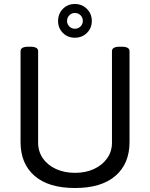

<svg xmlns="http://www.w3.org/2000/svg" viewBox="-20 -936 752 962"><path d="M356 6Q223 6 153 -55Q83 -116 83 -224V-680Q83 -702 123 -702H131Q171 -702 171 -680V-221Q171 -177 195 -142.5Q219 -108 261 -89Q303 -70 356 -70Q410 -70 451.5 -89.5Q493 -109 517 -143Q541 -177 541 -221V-680Q541 -702 581 -702H589Q629 -702 629 -680V-224Q629 -116 558.5 -55Q488 6 356 6ZM355 -747Q319 -747 295 -771Q271 -795 271 -831Q271 -867 295 -891.5Q319 -916 355 -916Q391 -916 415.5 -891.5Q440 -867 440 -831Q440 -795 415.5 -771Q391 -747 355 -747ZM355 -792Q372 -792 383.5 -803.5Q395 -815 395 -831Q395 -848 383.5 -859.5Q372 -871 355 -871Q339 -871 327.5 -859.5Q316 -848 316 -831Q316 -815 327.5 -803.5Q339 -792 355 -792Z"/></svg>

Font: Asap
Style: Regular
Weight: 400
Designer: Pablo Cosgaya
Foundry: Omnibus-Type
Version: Version 3.001